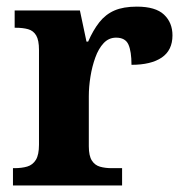

<svg xmlns="http://www.w3.org/2000/svg" viewBox="-20 -568 563 588"><path d="M19.7 0V-53H23.8Q46.8 -53 63.6 -58Q80.3 -63 89.9 -78.5Q99.4 -94 99.4 -125V-415Q99.4 -445 90.8 -459.5Q82.2 -474 66.3 -478.5Q50.5 -483 28.5 -483H24.9V-536H224.7L244.9 -440.5H249.9Q265.2 -475.7 284.2 -499.8Q303.3 -524 330.6 -535.9Q357.9 -547.7 399 -547.7Q456.4 -547.7 482.3 -523.2Q508.2 -498.7 508.2 -459.7Q508.2 -414.2 475.4 -391.8Q442.6 -369.5 382.7 -369.5Q382.7 -410.5 373.3 -431.6Q363.9 -452.7 335.5 -452.7Q313.3 -452.7 297.5 -436Q281.7 -419.2 271.9 -391.8Q262 -364.5 257 -333.2Q252 -302 252 -273V-120Q252 -91 261.2 -76.5Q270.4 -62 286.3 -57.5Q302.2 -53 321.8 -53H353.9V0Z"/></svg>

Font: Noto Serif Telugu
Style: Regular
Weight: 400
Designer: Jelle Bosma - Monotype Design Team
Foundry: Monotype Imaging Inc.
Version: Version 2.003